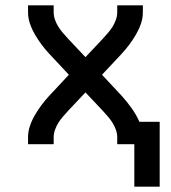

<svg xmlns="http://www.w3.org/2000/svg" viewBox="-20 -540 640 719"><path d="M483 159V0H419V-26Q419 -40 414 -54Q409 -68 401.5 -80Q394 -92 384.5 -103Q375 -114 365 -125L300 -194L235 -125Q225 -114 215.5 -103Q206 -92 198.5 -80Q191 -68 186 -54Q181 -40 181 -26V0H85V-26Q85 -48 92.5 -69.5Q100 -91 111.5 -110.5Q123 -130 136.5 -148Q150 -166 165 -182L238 -260L165 -338Q150 -354 136.5 -372Q123 -390 111.5 -409.5Q100 -429 92.5 -450.5Q85 -472 85 -494V-520H181V-494Q181 -480 186 -466Q191 -452 198.5 -440Q206 -428 215.5 -417Q225 -406 235 -395L300 -326L365 -395Q375 -406 384.5 -417Q394 -428 401.5 -440Q409 -452 414 -466Q419 -480 419 -494V-520H515V-494Q515 -472 507.5 -450.5Q500 -429 488.5 -409.5Q477 -390 463.5 -372Q450 -354 435 -338L362 -260L435 -182Q455 -160 472.5 -135.5Q490 -111 502 -84H578V159Z"/></svg>

Font: Zed Mono Medium Extended
Style: Regular
Weight: 500
Width: 7
Monospace: yes
Designer: Belleve Invis
Foundry: Belleve Invis
Version: Version 1.0.0; ttfautohint (v1.8.4)